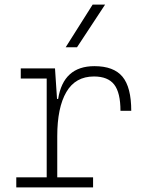

<svg xmlns="http://www.w3.org/2000/svg" viewBox="-20 -815 626 835"><path d="M229 -222.7V-43.9H384.8V0H50.8V-43.9H183.1V-473.6H70.3V-517.6H219.2L228 -384.8H232.9Q255.4 -527.3 390.6 -527.3Q474.6 -527.3 512.7 -481.4Q550.8 -435.5 550.8 -333H503.9Q503.9 -412.1 476.6 -447.3Q449.2 -482.4 388.7 -482.4Q308.1 -482.4 268.6 -414.8Q229 -347.2 229 -222.7ZM265.6 -609.4 382.8 -794.9H437L314.9 -609.4Z"/></svg>

Font: Cascadia Mono ExtraLight
Style: Regular
Weight: 200
Monospace: yes
Designer: Aaron Bell
Foundry: Saja Typeworks
Version: Version 2404.023; ttfautohint (v1.8.4)